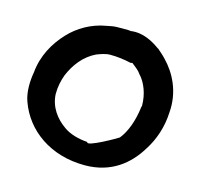

<svg xmlns="http://www.w3.org/2000/svg" viewBox="-75 -540 640 613"><g transform="rotate(15 245.0 -233.5)"><path d="M21 -252C16 -224 14 -186 25 -156C56 -68 141 -7 254 -7C342 -7 397 -54 431 -110C455 -147 470 -192 472 -240C478 -310 447 -366 413 -401C403 -412 394 -419 384 -428H383C361 -444 326 -465 285 -459C284 -459 281 -460 278 -460H242C230 -460 220 -458 206 -455C158 -447 116 -422 87 -391C52 -354 26 -307 21 -252ZM106 -203C106 -228 111 -249 118 -268C134 -306 160 -340 198 -358C211 -363 227 -369 242 -369C265 -369 289 -366 310 -361H312C314 -361 315 -362 317 -362C329 -352 340 -345 348 -333V-332H349C368 -311 382 -277 382 -238C382 -235 380 -234 380 -228C375 -190 362 -149 340 -122C338 -120 242 -64 243 -81C213 -83 185 -91 165 -105C133 -127 108 -160 106 -203Z"/></g></svg>

Font: SolarCharger
Style: 750
Weight: 700
Designer: Mew Too
Foundry: Cannot Into Space Fonts/KineticPlasma Fonts
Version: Version 1.100